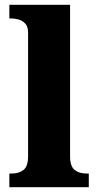

<svg xmlns="http://www.w3.org/2000/svg" viewBox="-20 -780 409 800"><path d="M19 0V-57H30Q59 -57 78 -72Q97 -87 97 -128V-644Q97 -670 84.5 -682.5Q72 -695 56.5 -699Q41 -703 30 -703H19V-760H272V-128Q272 -87 291 -72Q310 -57 339 -57H350V0Z"/></svg>

Font: Noto Serif Sinhala ExtraBold
Style: Regular
Weight: 800
Designer: Jelle Bosma - Monotype Design Team
Foundry: Monotype Imaging Inc.
Version: Version 2.007; ttfautohint (v1.8.4.7-5d5b)